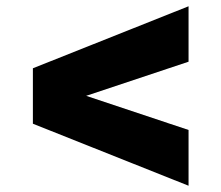

<svg xmlns="http://www.w3.org/2000/svg" viewBox="-20 -658 706 613"><path d="M582 -638 85 -440V-263L582 -65V-243L255 -352L582 -461Z"/></svg>

Font: Geom Black
Style: Bold
Weight: 900
Version: Version 1.102